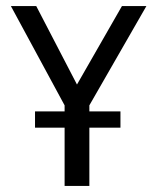

<svg xmlns="http://www.w3.org/2000/svg" viewBox="-20 -616 515 636"><path d="M379 -247H276V-267L465 -596H384L235 -336L100 -596H16L194 -267V-247H96V-193H194V0H276V-193H379Z"/></svg>

Font: linja pona
Style: Regular
Weight: 400
Foundry: jan Same & David A Roberts
Version: Version 4.9